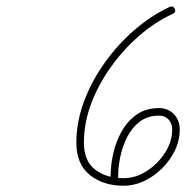

<svg xmlns="http://www.w3.org/2000/svg" viewBox="-20 -577 592 611"><path d="M520 -555Q531 -560 536 -549Q541 -538 530 -533Q475 -508 424.5 -464.5Q374 -421 334 -365.5Q294 -310 270.5 -248Q247 -186 247 -123Q247 -65 282.5 -37.5Q318 -10 373 -10Q412 -10 447.5 -33Q483 -56 505.5 -91.5Q528 -127 528 -165Q528 -184 516.5 -196.5Q505 -209 486 -209Q450 -209 425 -190Q400 -171 385 -141.5Q370 -112 363 -79Q356 -46 356 -17Q356 -14 356 -12Q356 -10 356 -8Q356 -8 356 -8Q356 -8 356 -8Q356 4 344 4Q332 4 332 -8Q332 -10 332 -12Q332 -14 332 -17Q332 -51 340.5 -89Q349 -127 367.5 -159.5Q386 -192 415 -212.5Q444 -233 486 -233Q515 -233 533.5 -213.5Q552 -194 552 -165Q552 -120 526 -79Q500 -38 459 -12Q418 14 373 14Q308 14 265.5 -20.5Q223 -55 223 -123Q223 -189 247.5 -254.5Q272 -320 314 -378.5Q356 -437 409 -482.5Q462 -528 520 -555Q520 -555 520 -555Q520 -555 520 -555Z"/></svg>

Font: FRB American Cursive Light
Style: Italic
Weight: 300
Italic angle: -25°
Version: Version 2.0;Modular Font Editor K font №1